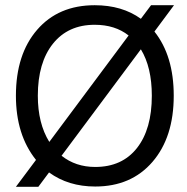

<svg xmlns="http://www.w3.org/2000/svg" viewBox="-20 -707 715 736"><path d="M520 -518 216 -110Q270 -67 345 -67Q448 -67 505 -139.5Q562 -212 562 -340Q562 -449 520 -518ZM169 -163 473 -571Q421 -612 343 -612Q241 -612 183 -539.5Q125 -467 125 -340Q125 -234 169 -163ZM647 -687 572 -586Q646 -493 646 -340Q646 -181 564.5 -86.5Q483 8 345 8Q242 8 168 -46L127 9H41L118 -94Q41 -190 41 -340Q41 -499 122.5 -593Q204 -687 343 -687Q448 -687 520 -635L559 -687Z"/></svg>

Font: Hind Regular
Style: Regular
Weight: 400
Designer: Manushi Parikh, Satya Rajpurohit
Foundry: Indian Type Foundry
Version: Version 1.201;PS 1.0;hotconv 1.0.78;makeotf.lib2.5.61930; tt